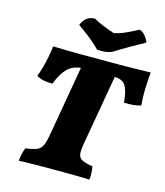

<svg xmlns="http://www.w3.org/2000/svg" viewBox="-130 -997 942 1097"><g transform="rotate(15 341.5 -448.0)"><path d="M500 -75Q504 -56 504.5 -35.5Q505 -15 503 3Q470 1 419 0.5Q368 0 307 0Q240 0 183 0.5Q126 1 85 3Q87 -19 92 -39.5Q97 -60 103 -75Q147 -81 169.5 -90Q192 -99 202.5 -123.5Q213 -148 221 -197L291 -601Q242 -597 211 -565Q180 -533 157 -472Q128 -472 105 -476.5Q82 -481 62 -493Q72 -517 81 -550Q90 -583 96.5 -617Q103 -651 106 -679Q147 -678 186.5 -677Q226 -676 275 -676Q324 -676 393 -676Q457 -676 502.5 -676Q548 -676 590 -677Q632 -678 683 -679Q679 -638 677 -584.5Q675 -531 680 -483Q658 -476 632.5 -474Q607 -472 580 -473Q575 -539 556.5 -570Q538 -601 491 -601L419 -187Q412 -147 414.5 -125Q417 -103 436.5 -92.5Q456 -82 500 -75ZM353 -726Q322 -758 287 -785Q252 -812 218 -836Q228 -862 246.5 -877.5Q265 -893 296 -894Q322 -879 354 -866Q386 -853 420 -842Q454 -848 492.5 -866Q531 -884 559 -899Q579 -893 593.5 -875Q608 -857 615 -838Q570 -813 524 -786.5Q478 -760 443 -738Q406 -720 353 -726Z"/></g></svg>

Font: Vollkorn Black
Style: Italic
Weight: 900
Italic angle: -11°
Designer: Friedrich Althausen
Foundry: Friedrich Althausen
Version: Version 5.000; ttfautohint (v1.8.3)